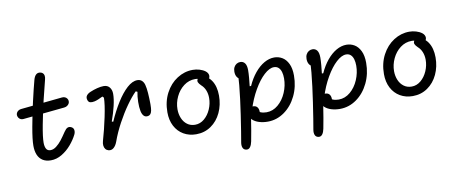

<svg xmlns="http://www.w3.org/2000/svg" viewBox="-77 -1071 3874 1624"><g transform="rotate(-10 1860.0 -259.0)"><path d="M157.3 -131.3Q157.3 -186 176.1 -290.3Q194.8 -394.7 219.5 -502.5Q244.2 -610.3 262.7 -679.3Q270.5 -708.7 285.6 -722.3Q300.7 -736 323.7 -731.2Q335.7 -728.7 343.9 -720.9Q352.2 -713.2 354.6 -698.9Q357 -684.7 351.3 -664.3Q334.5 -601.7 310.1 -498.6Q285.7 -395.5 266.3 -293.2Q247 -191 247 -142.2Q247 -109.3 257.8 -89.7Q268.7 -70 294.3 -70Q319.5 -70 344.6 -89.3Q369.7 -108.7 390.6 -135.4Q411.5 -162.2 438 -202L439.5 -204Q454.3 -226.2 468.6 -232.5Q482.8 -238.8 500.3 -230.8Q518.5 -222.3 521.6 -203.7Q524.7 -185 514.7 -164.5Q493.7 -122.3 458.7 -81.2Q423.7 -40 377.9 -12.3Q332.2 15.3 283 15.3Q241.5 15.3 213.3 -2.3Q185.2 -20 171.2 -52.8Q157.3 -85.7 157.3 -131.3ZM65.3 -409.3Q64.3 -420.8 69.8 -431Q75.3 -441.2 85.5 -447.8Q95.7 -454.3 107.5 -455.7L466.7 -492.2Q480.2 -493.5 491.2 -488.9Q502.2 -484.3 509.1 -475.2Q516 -466.2 517.3 -454.3Q518.7 -442.3 512.8 -431.5Q506.8 -420.7 495.7 -413.5Q484.5 -406.3 470.2 -405L113.7 -369.2Q100.8 -367.8 90.3 -372.9Q79.8 -378 73.2 -387.7Q66.7 -397.3 65.3 -409.3Z M744 -69.5Q770.3 -159.8 792.8 -266.2Q815.2 -372.7 815.7 -428.7L804.5 -440.5Q784.7 -430.5 766 -422.8Q747.3 -415 732.2 -411.7Q709.2 -406.8 694.1 -411Q679 -415.2 673.3 -435.8Q667.3 -456.8 678.2 -472.1Q689.2 -487.3 712.8 -497.2Q741.5 -509.5 773.2 -517.7Q805 -525.8 829.7 -525.8Q862.7 -525.8 880.4 -503.7Q898.2 -481.5 898.2 -447.3Q898.2 -405.2 884.5 -346.4Q870.8 -287.7 846 -218.2L858 -214.8Q896.5 -302.3 940.4 -372.3Q984.3 -442.3 1030.2 -484Q1076.2 -525.7 1119 -525.7Q1142.8 -525.7 1157.9 -511.8Q1173 -497.8 1179.3 -474Q1186.7 -445.8 1189.8 -403.5Q1193 -361.2 1193.5 -312.7Q1193.5 -308.5 1193.5 -303.8Q1193.5 -271.3 1189.8 -252.3Q1186 -233.3 1178.1 -223.5Q1170.2 -213.7 1157.7 -211.3Q1135.2 -206.7 1120.9 -220.4Q1106.7 -234.2 1100.5 -263.3Q1093.7 -297 1094.6 -343.2Q1095.5 -389.3 1103.5 -428.5L1089.8 -434.8Q1051.8 -397.8 1007 -334.8Q962.2 -271.8 921.1 -195.6Q880 -119.3 853.3 -44.7Q841.3 -11.7 821.7 5.2Q802 22.2 777.3 16.2Q760.8 11.8 751.2 -0.6Q741.7 -13 739.8 -31Q738 -49 744 -69.5Z M1322.7 -213.5Q1322.7 -305.3 1360.7 -377.6Q1398.7 -449.8 1461.5 -489.9Q1524.3 -530 1595.5 -530Q1624.7 -530 1653.5 -521.5Q1682.3 -513 1703 -497.3Q1714 -488.7 1719.8 -477.9Q1725.7 -467.2 1725.6 -455.8Q1725.5 -444.5 1719.3 -434.3Q1713 -423.7 1704.3 -421.2Q1695.7 -418.7 1686.3 -421.3Q1677 -424 1664.2 -431Q1662.7 -431.5 1661.7 -432.2L1656.8 -434.7Q1643 -441.8 1630.5 -445.9Q1618 -450 1602.8 -450Q1548.2 -450 1504.4 -416.9Q1460.7 -383.8 1435.9 -331.2Q1411.2 -278.7 1411.2 -223.5Q1411.2 -181.8 1426 -146.5Q1440.8 -111.2 1469.1 -90.2Q1497.3 -69.2 1536.5 -69.2Q1579.7 -69.2 1615.2 -98.9Q1650.7 -128.7 1671.1 -175.8Q1691.5 -222.8 1691.5 -272.2Q1691.5 -308.3 1679.4 -338.4Q1667.3 -368.5 1644.2 -388.5Q1626 -406.3 1620.9 -418.8Q1615.8 -431.3 1622.5 -443.3Q1628.8 -455.2 1643 -459.4Q1657.2 -463.7 1672.7 -461.1Q1688.2 -458.5 1697.3 -451.7Q1724 -435.7 1741.9 -409.8Q1759.8 -383.8 1768.6 -350.2Q1777.3 -316.7 1777.3 -277.5Q1777.3 -197.7 1746.3 -131.6Q1715.3 -65.5 1659.3 -26.9Q1603.3 11.7 1531.7 11.7Q1471 11.7 1423.5 -16Q1376 -43.7 1349.3 -94.8Q1322.7 -145.8 1322.7 -213.5Z M1994.8 -79.2Q1994.8 -97.2 2001.1 -110.2Q2007.3 -123.3 2018.8 -130.4Q2030.2 -137.5 2044.5 -137.5Q2065.3 -137.5 2076.8 -126.7Q2088.3 -115.8 2091.5 -97.3Q2094.7 -78.8 2091.7 -55.3H2051V-104L2057 -100.2Q2079 -85.3 2100.2 -76.8Q2121.3 -68.2 2149.5 -68.2Q2204.2 -68.2 2248.9 -106.1Q2293.7 -144 2319.1 -203.6Q2344.5 -263.2 2344.5 -325.3Q2344.5 -356.2 2337.5 -380.4Q2330.5 -404.7 2315.2 -418.9Q2299.8 -433.2 2275.7 -433.2Q2237.3 -433.2 2191.3 -391.2Q2145.3 -349.3 2102.6 -275.2Q2059.8 -201.2 2031.5 -109.7H1994.7L2022.3 -310H2058.5Q2086.5 -372.3 2124.6 -418.4Q2162.7 -464.5 2205.8 -489.1Q2249 -513.7 2292.3 -513.7Q2329.2 -513.7 2360.6 -495.2Q2392 -476.7 2411.7 -436.6Q2431.3 -396.5 2431.3 -334.7Q2431.3 -239.8 2392.9 -160.4Q2354.5 -81 2289.1 -34.7Q2223.7 11.7 2145.8 11.7Q2106 11.7 2071.6 1Q2037.2 -9.7 2016 -30.2Q1994.8 -50.7 1994.8 -79.2ZM1893.2 145.8Q1903.7 85 1908.7 53.5Q1931.5 -87.7 1947.8 -214.4Q1964.2 -341.2 1968.5 -436.8L1988 -381.2Q1963.3 -389.5 1951.8 -407.7Q1940.2 -425.8 1940.2 -453.2Q1940.2 -475.8 1948.8 -492.2Q1957.5 -508.7 1972 -517.2Q1986.5 -525.7 2002.8 -525.7Q2028.2 -525.7 2042.7 -506.2Q2057.2 -486.7 2057.2 -445.8Q2057.2 -395.7 2044 -283.6Q2030.8 -171.5 2012.2 -49.2Q1993.5 73.2 1977.7 152.2Q1972 181.5 1959.2 198.8Q1946.3 216.2 1925.5 213Q1904.2 209.8 1896.3 191.3Q1888.5 172.8 1893.2 145.8Z M2614.8 -79.2Q2614.8 -97.2 2621.1 -110.2Q2627.3 -123.3 2638.8 -130.4Q2650.2 -137.5 2664.5 -137.5Q2685.3 -137.5 2696.8 -126.7Q2708.3 -115.8 2711.5 -97.3Q2714.7 -78.8 2711.7 -55.3H2671V-104L2677 -100.2Q2699 -85.3 2720.2 -76.8Q2741.3 -68.2 2769.5 -68.2Q2824.2 -68.2 2868.9 -106.1Q2913.7 -144 2939.1 -203.6Q2964.5 -263.2 2964.5 -325.3Q2964.5 -356.2 2957.5 -380.4Q2950.5 -404.7 2935.2 -418.9Q2919.8 -433.2 2895.7 -433.2Q2857.3 -433.2 2811.3 -391.2Q2765.3 -349.3 2722.6 -275.2Q2679.8 -201.2 2651.5 -109.7H2614.7L2642.3 -310H2678.5Q2706.5 -372.3 2744.6 -418.4Q2782.7 -464.5 2825.8 -489.1Q2869 -513.7 2912.3 -513.7Q2949.2 -513.7 2980.6 -495.2Q3012 -476.7 3031.7 -436.6Q3051.3 -396.5 3051.3 -334.7Q3051.3 -239.8 3012.9 -160.4Q2974.5 -81 2909.1 -34.7Q2843.7 11.7 2765.8 11.7Q2726 11.7 2691.6 1Q2657.2 -9.7 2636 -30.2Q2614.8 -50.7 2614.8 -79.2ZM2513.2 145.8Q2523.7 85 2528.7 53.5Q2551.5 -87.7 2567.8 -214.4Q2584.2 -341.2 2588.5 -436.8L2608 -381.2Q2583.3 -389.5 2571.8 -407.7Q2560.2 -425.8 2560.2 -453.2Q2560.2 -475.8 2568.8 -492.2Q2577.5 -508.7 2592 -517.2Q2606.5 -525.7 2622.8 -525.7Q2648.2 -525.7 2662.7 -506.2Q2677.2 -486.7 2677.2 -445.8Q2677.2 -395.7 2664 -283.6Q2650.8 -171.5 2632.2 -49.2Q2613.5 73.2 2597.7 152.2Q2592 181.5 2579.2 198.8Q2566.3 216.2 2545.5 213Q2524.2 209.8 2516.3 191.3Q2508.5 172.8 2513.2 145.8Z M3182.7 -213.5Q3182.7 -305.3 3220.7 -377.6Q3258.7 -449.8 3321.5 -489.9Q3384.3 -530 3455.5 -530Q3484.7 -530 3513.5 -521.5Q3542.3 -513 3563 -497.3Q3574 -488.7 3579.8 -477.9Q3585.7 -467.2 3585.6 -455.8Q3585.5 -444.5 3579.3 -434.3Q3573 -423.7 3564.3 -421.2Q3555.7 -418.7 3546.3 -421.3Q3537 -424 3524.2 -431Q3522.7 -431.5 3521.7 -432.2L3516.8 -434.7Q3503 -441.8 3490.5 -445.9Q3478 -450 3462.8 -450Q3408.2 -450 3364.4 -416.9Q3320.7 -383.8 3295.9 -331.2Q3271.2 -278.7 3271.2 -223.5Q3271.2 -181.8 3286 -146.5Q3300.8 -111.2 3329.1 -90.2Q3357.3 -69.2 3396.5 -69.2Q3439.7 -69.2 3475.2 -98.9Q3510.7 -128.7 3531.1 -175.8Q3551.5 -222.8 3551.5 -272.2Q3551.5 -308.3 3539.4 -338.4Q3527.3 -368.5 3504.2 -388.5Q3486 -406.3 3480.9 -418.8Q3475.8 -431.3 3482.5 -443.3Q3488.8 -455.2 3503 -459.4Q3517.2 -463.7 3532.7 -461.1Q3548.2 -458.5 3557.3 -451.7Q3584 -435.7 3601.9 -409.8Q3619.8 -383.8 3628.6 -350.2Q3637.3 -316.7 3637.3 -277.5Q3637.3 -197.7 3606.3 -131.6Q3575.3 -65.5 3519.3 -26.9Q3463.3 11.7 3391.7 11.7Q3331 11.7 3283.5 -16Q3236 -43.7 3209.3 -94.8Q3182.7 -145.8 3182.7 -213.5Z"/></g></svg>

Font: Monaspace Radon Var
Style: Regular
Weight: 400
Designer: Riley Cran and the Lettermatic Team
Version: Version 1.000 (Monaspace Radon Var)